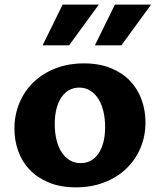

<svg xmlns="http://www.w3.org/2000/svg" viewBox="-20 -802 693 832"><path d="M308.6 9.8Q241.7 9.8 191.7 -11Q141.6 -31.7 108.4 -66.7Q75.2 -101.6 58.8 -147.7Q42.5 -193.8 42.5 -244.6Q42.5 -303.7 64 -355.5Q85.4 -407.2 124.8 -445.3Q164.1 -483.4 219.7 -505.4Q275.4 -527.3 343.8 -527.3Q410.2 -527.3 460.2 -506.8Q510.3 -486.3 543.5 -451.7Q576.7 -417 593.5 -370.4Q610.4 -323.7 610.4 -272Q610.4 -211.4 588.4 -159.9Q566.4 -108.4 526.6 -70.6Q486.8 -32.7 431.4 -11.5Q376 9.8 308.6 9.8ZM329.6 -95.2Q352.5 -95.2 371.8 -105Q391.1 -114.7 405.3 -134.5Q419.4 -154.3 427.5 -183.6Q435.5 -212.9 435.5 -252Q435.5 -288.6 428 -319.8Q420.4 -351.1 406 -373.8Q391.6 -396.5 370.8 -409.4Q350.1 -422.4 323.2 -422.4Q299.8 -422.4 280.3 -411.9Q260.7 -401.4 246.8 -381.3Q232.9 -361.3 225.1 -332Q217.3 -302.7 217.3 -264.6Q217.3 -226.1 225.1 -194.8Q232.9 -163.6 247.6 -141.4Q262.2 -119.1 283 -107.2Q303.7 -95.2 329.6 -95.2ZM391.1 -605.5 478 -782.2H634.8L505.9 -605.5ZM164.6 -605.5 251.5 -782.2H408.2L279.3 -605.5Z"/></svg>

Font: Proza Libre
Style: Bold
Weight: 700
Designer: Jasper de Waard
Foundry: Jasper de Waard
Version: Version 1.000; ttfautohint (v1.4.1.8-43bc)